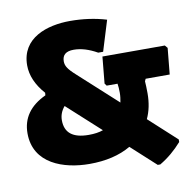

<svg xmlns="http://www.w3.org/2000/svg" viewBox="-81 -736 891 888"><g transform="rotate(-10 365.0 -292.0)"><path d="M21 -177C21 -34 159 12 280 12C356 12 421 -3 474 -34L589 71H601C640 48 674 19 705 -16V-28L576 -146C592 -180 600 -219 600 -263C600 -288 599 -307 598 -320L603 -331H716L728 -454L717 -467H424L412 -342L420 -331H471C473 -319 474 -305 474 -288C474 -273 472 -258 469 -243L290 -406C271 -423 259 -436 253 -446C247 -455 244 -465 244 -476C244 -506 262 -521 298 -521C333 -521 369 -510 408 -488H431L475 -631C422 -647 365 -655 305 -655C197 -655 74 -616 74 -487C74 -440 94 -393 134 -348L133 -336C58 -301 21 -248 21 -177ZM188 -209C188 -232 196 -253 212 -272L367 -131C348 -124 325 -121 299 -121C225 -121 188 -150 188 -209Z"/></g></svg>

Font: Luna Sans Black
Style: Regular
Weight: 900
Designer: Juan Pablo del Peral
Foundry: Huerta Tipografica
Version: Version 2.001; ttfautohint (v1.5)